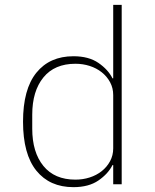

<svg xmlns="http://www.w3.org/2000/svg" viewBox="-20 -760 640 792"><path d="M447 -79H444Q426 -43 386 -15.5Q346 12 283 12Q185 12 130 -56Q75 -124 75 -258Q75 -392 130 -460Q185 -528 283 -528Q346 -528 386 -500.5Q426 -473 444 -437H447V-740H482V0H447ZM291 -19Q322 -19 350 -28Q378 -37 399.5 -54Q421 -71 434 -95Q447 -119 447 -148V-368Q447 -397 434 -421Q421 -445 399.5 -462Q378 -479 350 -488Q322 -497 291 -497Q205 -497 159 -440.5Q113 -384 113 -287V-229Q113 -132 159 -75.5Q205 -19 291 -19Z"/></svg>

Font: IBM Plex Mono ExtraLight
Style: Regular
Weight: 200
Monospace: yes
Designer: Mike Abbink, Paul van der Laan, Pieter van Rosmalen
Foundry: Bold Monday
Version: Version 2.3